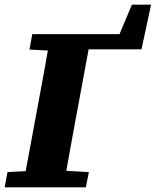

<svg xmlns="http://www.w3.org/2000/svg" viewBox="-30 -801 666 821"><path d="M257 -590 263 -655H551L460 -605L534 -781H616L575 -590ZM-10 0 2 -65 146 -73H213L350 -65L337 0ZM67 0 133 -356Q147 -430 160.5 -505Q174 -580 187 -655H361L295 -299Q281 -224 267.5 -149Q254 -74 241 0ZM96 -589 108 -655H257L250 -582H234Z"/></svg>

Font: Source Serif 4 ExtraBold
Style: Italic
Weight: 800
Italic angle: -12°
Designer: Frank Grießhammer
Foundry: Adobe Systems Incorporated
Version: Version 4.004;hotconv 1.0.116;makeotfexe 2.5.65601